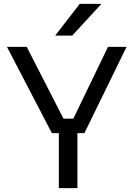

<svg xmlns="http://www.w3.org/2000/svg" viewBox="-20 -972 692 992"><path d="M353 -788H265L392 -952H504ZM380 0H284V-284H248L16 -730H118L308 -359H359L538 -730H634L416 -284H380Z"/></svg>

Font: Sora
Style: Regular
Weight: 400
Designer: Jonathan Barnbrook, Julián Moncada
Foundry: Barnbrook Fonts
Version: Version 2.000